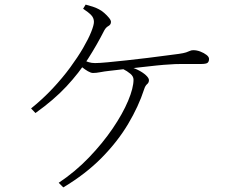

<svg xmlns="http://www.w3.org/2000/svg" viewBox="-20 -788 1040 834"><path d="M115 -317Q166 -358 209 -404Q252 -450 285 -495Q318 -540 341 -579.5Q364 -619 376 -649Q388 -679 388 -693Q388 -710 376 -722.5Q364 -735 341 -750L352 -768Q368 -764 383 -759Q398 -754 407 -749Q420 -743 432.5 -732Q445 -721 453.5 -710.5Q462 -700 462 -693Q462 -681 451 -675Q440 -669 433 -656Q401 -593 362 -532Q323 -471 268.5 -412.5Q214 -354 134 -297ZM327 -533Q352 -522 365 -518Q378 -514 393 -514Q411 -514 448 -517.5Q485 -521 531 -526Q577 -531 622 -536.5Q667 -542 703.5 -547Q740 -552 757 -554Q778 -557 788.5 -560.5Q799 -564 805 -567Q811 -570 820 -570Q835 -570 850.5 -564Q866 -558 877 -549.5Q888 -541 888 -532Q888 -521 882 -515.5Q876 -510 852 -510Q839 -510 815.5 -510Q792 -510 765.5 -510Q739 -510 716 -508Q694 -507 660 -503.5Q626 -500 587.5 -495.5Q549 -491 513.5 -487Q478 -483 453 -480Q434 -478 416 -474.5Q398 -471 384 -471Q375 -471 362 -478.5Q349 -486 336 -496.5Q323 -507 313 -516ZM255 26 235 6Q307 -42 366.5 -104Q426 -166 469.5 -230Q513 -294 536.5 -350Q560 -406 560 -442Q560 -456 546.5 -467.5Q533 -479 513 -489L527 -501Q555 -496 577.5 -485Q600 -474 613.5 -461.5Q627 -449 627 -440Q627 -429 619 -422.5Q611 -416 606 -400Q582 -326 536.5 -249.5Q491 -173 421.5 -102.5Q352 -32 255 26Z"/></svg>

Font: Noto Serif TC
Style: Regular
Weight: 200
Designer: Ryoko NISHIZUKA 西塚涼子 (kana & ideographs); Frank Grießhammer (Latin, Greek & Cyrillic); Wenlong ZHANG 张文龙 (bopomofo); San
Foundry: Adobe
Version: Version 2.001;hotconv 1.1.0;makeotfexe 2.6.0